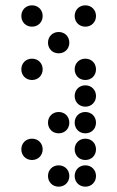

<svg xmlns="http://www.w3.org/2000/svg" viewBox="-20 -710 440 720"><path d="M100 -610C123 -610 140 -627 140 -650C140 -673 123 -690 100 -690C77 -690 60 -673 60 -650C60 -627 77 -610 100 -610ZM300 -610C323 -610 340 -627 340 -650C340 -673 323 -690 300 -690C277 -690 260 -673 260 -650C260 -627 277 -610 300 -610ZM200 -510C223 -510 240 -527 240 -550C240 -573 223 -590 200 -590C177 -590 160 -573 160 -550C160 -527 177 -510 200 -510ZM100 -410C123 -410 140 -427 140 -450C140 -473 123 -490 100 -490C77 -490 60 -473 60 -450C60 -427 77 -410 100 -410ZM300 -410C323 -410 340 -427 340 -450C340 -473 323 -490 300 -490C277 -490 260 -473 260 -450C260 -427 277 -410 300 -410ZM300 -310C323 -310 340 -327 340 -350C340 -373 323 -390 300 -390C277 -390 260 -373 260 -350C260 -327 277 -310 300 -310ZM200 -210C223 -210 240 -227 240 -250C240 -273 223 -290 200 -290C177 -290 160 -273 160 -250C160 -227 177 -210 200 -210ZM300 -210C323 -210 340 -227 340 -250C340 -273 323 -290 300 -290C277 -290 260 -273 260 -250C260 -227 277 -210 300 -210ZM100 -110C123 -110 140 -127 140 -150C140 -173 123 -190 100 -190C77 -190 60 -173 60 -150C60 -127 77 -110 100 -110ZM300 -110C323 -110 340 -127 340 -150C340 -173 323 -190 300 -190C277 -190 260 -173 260 -150C260 -127 277 -110 300 -110ZM200 -10C223 -10 240 -27 240 -50C240 -73 223 -90 200 -90C177 -90 160 -73 160 -50C160 -27 177 -10 200 -10ZM300 -10C323 -10 340 -27 340 -50C340 -73 323 -90 300 -90C277 -90 260 -73 260 -50C260 -27 277 -10 300 -10Z"/></svg>

Font: TINY 5x3 80
Style: Regular
Weight: 200
Designer: Jack Halten Fahnestock
Foundry: Velvetyne Type Foundry
Version: Version 1.002;hotconv 1.0.109;makeotfexe 2.5.65596